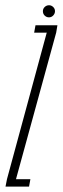

<svg xmlns="http://www.w3.org/2000/svg" viewBox="-64 -694 233 714"><path d="M-43.5 0H44L49 -27.5H-4.5L-3.5 -31.5L145 -573L149.5 -600H68L63 -572.5H110.5L109.5 -571.5L-38 -28ZM118 -629.5Q127.5 -629.5 134 -636.5Q140.5 -643.5 140.5 -652.5Q140.5 -661.5 133.8 -668Q127 -674.5 118.5 -674.5Q109 -674.5 102.2 -668Q95.5 -661.5 95.5 -652.5Q95.5 -642.5 102.2 -636Q109 -629.5 118 -629.5Z"/></svg>

Font: Anybody UltraCondensed ExtraLight
Style: Italic
Weight: 250
Width: 1
Italic angle: -10°
Version: Version 1.113;gftools[0.9.25]